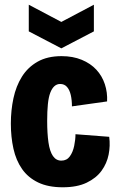

<svg xmlns="http://www.w3.org/2000/svg" viewBox="-20 -781 493 814"><path d="M246 13Q184 13 141.5 -7.5Q99 -28 73.5 -64.5Q48 -101 37 -150.5Q26 -200 26 -257Q26 -313 37 -364.5Q48 -416 73 -456Q98 -496 139.5 -519.5Q181 -543 241 -543Q289 -543 326.5 -527.5Q364 -512 388.5 -485.5Q413 -459 424.5 -424Q436 -389 434 -351L285 -330Q285 -357 280 -378.5Q275 -400 264 -412.5Q253 -425 235 -425Q221 -425 210.5 -415.5Q200 -406 193 -387.5Q186 -369 183 -339.5Q180 -310 180 -269Q180 -215 185.5 -177Q191 -139 204.5 -119.5Q218 -100 240 -100Q263 -100 276 -118Q289 -136 294.5 -162.5Q300 -189 300 -212L443 -201Q448 -163 440.5 -125.5Q433 -88 410.5 -57Q388 -26 347.5 -6.5Q307 13 246 13ZM102 -761 240 -688 378 -761V-648L240 -576L102 -648Z"/></svg>

Font: Bricolage Grotesque Condensed ExtraBold
Style: Regular
Weight: 800
Width: 3
Designer: Mathieu Triay
Foundry: Atelier Triay
Version: Version 1.000;gftools[0.9.30]